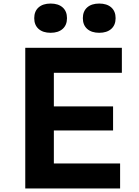

<svg xmlns="http://www.w3.org/2000/svg" viewBox="-20 -1072 790 1092"><path d="M123.7 -800H673.1V-657.8H286.3V-466.8H623.1V-330H286.3V-142.2H663.1V0H123.7ZM174.7 -968.7Q174.7 -1007.9 199.5 -1029.9Q224.3 -1051.8 267.9 -1051.8Q311.5 -1051.8 336.2 -1029.9Q361 -1007.9 361 -968.7Q361 -929.5 336.2 -907.5Q311.5 -885.5 267.9 -885.5Q224.3 -885.5 199.5 -907.5Q174.7 -929.5 174.7 -968.7ZM451.2 -968.7Q451.2 -1007.9 476 -1029.9Q500.8 -1051.8 544.3 -1051.8Q587.9 -1051.8 612.7 -1029.9Q637.5 -1007.9 637.5 -968.7Q637.5 -929.5 612.7 -907.5Q587.9 -885.5 544.3 -885.5Q500.8 -885.5 476 -907.5Q451.2 -929.5 451.2 -968.7Z"/></svg>

Font: Martian Mono Custom sWd Rg
Style: Regular
Weight: 400
Width: 6
Monospace: yes
Designer: Alex Havermale
Foundry: Evil Martians
Version: Version 1.000